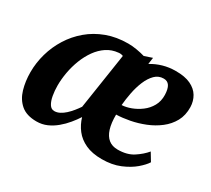

<svg xmlns="http://www.w3.org/2000/svg" viewBox="-115 -767 1076 977"><g transform="rotate(30 423.0 -278.5)"><path d="M534.5 -567 529 -528Q560 -547 595 -557Q630 -567 668 -567Q722.5 -567.5 756.5 -551.2Q790.5 -535 807 -507.2Q823.5 -479.5 824.5 -445Q825.5 -397 805.8 -361Q786 -325 752.2 -299Q718.5 -273 677.2 -256.5Q636 -240 594 -232Q552 -224 516 -223Q515.5 -173.5 526 -140Q536.5 -106.5 557.8 -89.5Q579 -72.5 611.5 -72.5Q666.5 -72.5 703 -96.5Q739.5 -120.5 762.5 -148.5L791 -101.5Q778 -80.5 747.8 -54.5Q717.5 -28.5 671.5 -9.2Q625.5 10 565.5 10Q509 10 470 -8Q431 -26 407.2 -56.8Q383.5 -87.5 372.5 -125.5Q358 -103 338.2 -79Q318.5 -55 294.2 -34.8Q270 -14.5 242 -2.2Q214 10 182 10Q123.5 10 90.5 -18.2Q57.5 -46.5 44 -92.8Q30.5 -139 30.5 -192.5Q30.5 -247.5 45.8 -301.5Q61 -355.5 91 -403.5Q121 -451.5 164.5 -488.2Q208 -525 264.5 -546Q321 -567 389.5 -567Q413.5 -567 440 -562.5Q466.5 -558 488.5 -551.5ZM346.5 -171 396.5 -498.5Q390.5 -501 383.8 -502Q377 -503 369.5 -502Q332 -498.5 302.2 -478.8Q272.5 -459 250.2 -427.8Q228 -396.5 213.2 -358.5Q198.5 -320.5 191.2 -280.2Q184 -240 184 -202Q184 -172 189 -144Q194 -116 205 -98.5Q216 -81 234 -81Q250 -81 265.5 -89Q281 -97 295.5 -110.2Q310 -123.5 323 -139.5Q336 -155.5 346.5 -171ZM635 -503Q605 -503 583.8 -481.8Q562.5 -460.5 548.2 -426.2Q534 -392 526.5 -353Q519 -314 516 -279Q541 -280 569.8 -290.8Q598.5 -301.5 624.2 -320.8Q650 -340 666 -368.5Q682 -397 681 -434Q680 -468.5 668.8 -485.8Q657.5 -503 635 -503Z"/></g></svg>

Font: Merriweather 20pt ExtraBold
Style: Italic
Weight: 800
Italic angle: -7.8°
Version: Version 2.101